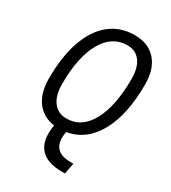

<svg xmlns="http://www.w3.org/2000/svg" viewBox="-220 -815 1026 1151"><g transform="rotate(30 293.0 -239.0)"><path d="M397.9 224.6Q290.5 224.6 244.9 170.2Q199.2 115.7 217.3 9.8L217.8 7.8Q138.2 -2.9 94 -62.5Q49.8 -122.1 49.8 -221.2Q49.8 -372.6 87.6 -480.5Q125.5 -588.4 196.5 -645.8Q267.6 -703.1 367.2 -703.1Q461.9 -703.1 514.6 -643.6Q567.4 -584 567.4 -477.5Q567.4 -267.6 497.1 -141.6Q426.8 -15.6 300.3 5.9L299.3 10.7Q287.1 78.6 315.4 113.5Q343.8 148.4 409.2 148.4H432.1L418 224.6ZM260.3 -64.9Q364.3 -64.9 422.4 -171.4Q480.5 -277.8 480.5 -467.3Q480.5 -543 448.7 -585.7Q417 -628.4 359.9 -628.4Q253.9 -628.4 194.3 -523.4Q134.8 -418.5 134.8 -231.4Q134.8 -152.8 168 -108.9Q201.2 -64.9 260.3 -64.9Z"/></g></svg>

Font: Cascadia Mono PL SemiLight
Style: Italic
Weight: 350
Italic angle: -10°
Monospace: yes
Designer: Aaron Bell
Foundry: Saja Typeworks
Version: Version 2404.023; ttfautohint (v1.8.4)